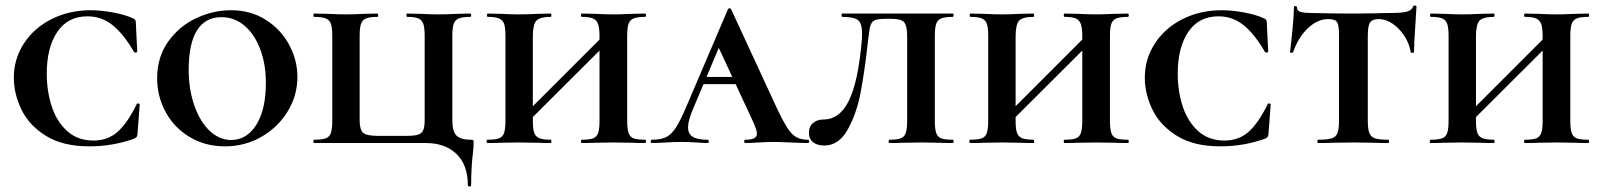

<svg xmlns="http://www.w3.org/2000/svg" viewBox="-20 -517 5792 694"><path d="M460 -451Q467 -448 469 -444.5Q471 -441 471 -434L476 -331Q476 -328 471 -327Q466 -326 464 -330Q426 -395 386.5 -426.5Q347 -458 296 -458Q225 -458 187 -401.5Q149 -345 149 -251Q149 -189 166.5 -134Q184 -79 222 -44Q260 -9 318 -9Q369 -9 404.5 -40Q440 -71 474 -140Q475 -144 480 -143Q485 -142 485 -139L477 -33Q476 -25 474 -22Q472 -19 463 -15Q386 12 303 12Q207 12 146 -26Q85 -64 57.5 -121Q30 -178 30 -236Q30 -304 66.5 -360Q103 -416 166.5 -448Q230 -480 308 -480Q345 -480 388.5 -472Q432 -464 460 -451Z M548 -234Q548 -310 587.5 -366Q627 -422 688.5 -451Q750 -480 815 -480Q886 -480 940.5 -445.5Q995 -411 1025 -355.5Q1055 -300 1055 -239Q1055 -172 1020 -114.5Q985 -57 925 -22.5Q865 12 793 12Q722 12 666 -21.5Q610 -55 579 -111.5Q548 -168 548 -234ZM941 -218Q941 -284 921 -338Q901 -392 864.5 -423.5Q828 -455 780 -455Q722 -455 692 -407Q662 -359 662 -265Q662 -194 682.5 -135.5Q703 -77 738 -44Q773 -11 816 -11Q872 -11 906.5 -66Q941 -121 941 -218Z M1519 0H1115Q1113 0 1113 -6Q1113 -12 1115 -12Q1144 -12 1157.5 -17Q1171 -22 1176 -36.5Q1181 -51 1181 -81V-387Q1181 -417 1176 -431Q1171 -445 1157 -450.5Q1143 -456 1115 -456Q1113 -456 1113 -462Q1113 -468 1115 -468L1165 -467Q1205 -465 1230 -465Q1255 -465 1297 -467L1345 -468Q1347 -468 1347 -462Q1347 -456 1345 -456Q1317 -456 1303.5 -450.5Q1290 -445 1285 -431Q1280 -417 1280 -387V-83Q1280 -48 1292.5 -37Q1305 -26 1345 -26H1451Q1479 -26 1492 -30.5Q1505 -35 1510 -47Q1515 -59 1515 -83V-387Q1515 -417 1510 -431Q1505 -445 1492 -450.5Q1479 -456 1451 -456Q1449 -456 1449 -462Q1449 -468 1451 -468L1499 -467Q1539 -465 1566 -465Q1590 -465 1632 -467L1680 -468Q1683 -468 1683 -462Q1683 -456 1680 -456Q1652 -456 1638.5 -450.5Q1625 -445 1620 -431Q1615 -417 1615 -387V-81Q1615 -41 1630.5 -26.5Q1646 -12 1680 -12Q1689 -12 1690.5 -10.5Q1692 -9 1692 0Q1692 16 1689 40Q1683 90 1683 152Q1683 157 1677 157Q1671 157 1671 152Q1671 79 1630 39.5Q1589 0 1519 0Z M2083 -456Q2080 -456 2080 -462Q2080 -468 2083 -468L2131 -467Q2171 -465 2198 -465Q2222 -465 2264 -467L2312 -468Q2315 -468 2315 -462Q2315 -456 2312 -456Q2284 -456 2270.5 -450.5Q2257 -445 2252 -431Q2247 -417 2247 -387V-81Q2247 -51 2252 -36.5Q2257 -22 2270 -17Q2283 -12 2312 -12Q2315 -12 2315 -6Q2315 0 2312 0Q2281 0 2264 -1L2198 -2L2131 -1Q2114 0 2083 0Q2080 0 2080 -6Q2080 -12 2083 -12Q2111 -12 2124 -17Q2137 -22 2142 -36.5Q2147 -51 2147 -81V-385Q2147 -415 2142 -429.5Q2137 -444 2124 -450Q2111 -456 2083 -456ZM1846 -73 2193 -420 2213 -400 1865 -53ZM1743 -456Q1740 -456 1740 -462Q1740 -468 1743 -468L1791 -467Q1831 -465 1856 -465Q1883 -465 1923 -467L1971 -468Q1973 -468 1973 -462Q1973 -456 1971 -456Q1931 -456 1918.5 -442Q1906 -428 1906 -385V-81Q1906 -51 1911 -37Q1916 -23 1929.5 -17.5Q1943 -12 1971 -12Q1973 -12 1973 -6Q1973 0 1971 0Q1940 0 1923 -1L1856 -2L1791 -1Q1773 0 1741 0Q1739 0 1739 -6Q1739 -12 1741 -12Q1770 -12 1783.5 -17Q1797 -22 1802 -36.5Q1807 -51 1807 -81V-387Q1807 -417 1802 -431Q1797 -445 1783.5 -450.5Q1770 -456 1743 -456Z M2523 -239H2706L2713 -213H2508ZM2900 0Q2879 0 2837 -2Q2793 -4 2775 -4Q2758 -4 2722 -2Q2688 0 2674 0Q2670 0 2670 -6Q2670 -12 2674 -12Q2697 -12 2706.5 -17.5Q2716 -23 2716 -34Q2716 -48 2699 -84L2572 -357L2616 -434L2485 -123Q2467 -81 2467 -57Q2467 -33 2484 -22.5Q2501 -12 2537 -12Q2542 -12 2542 -6Q2542 0 2537 0Q2523 0 2497 -2Q2469 -4 2445 -4Q2420 -4 2386 -2Q2356 0 2337 0Q2332 0 2332 -6Q2332 -12 2337 -12Q2368 -12 2387 -21Q2406 -30 2422.5 -55Q2439 -80 2461 -132L2611 -483Q2613 -487 2617 -487Q2621 -487 2623 -483L2783 -137Q2808 -83 2824.5 -57Q2841 -31 2858 -21.5Q2875 -12 2900 -12Q2905 -12 2905 -6Q2905 0 2900 0Z M3120 -389 3117 -365Q3105 -256 3090.5 -181Q3076 -106 3044 -48.5Q3012 9 2959 9Q2934 9 2919 -3Q2904 -15 2904 -37Q2904 -60 2919 -72.5Q2934 -85 2956 -85Q3015 -85 3048.5 -153.5Q3082 -222 3095 -370Q3096 -380 3096 -396Q3096 -433 3081 -444.5Q3066 -456 3024 -456Q3022 -456 3022 -462Q3022 -468 3024 -468H3424Q3427 -468 3427 -462Q3427 -456 3424 -456Q3396 -456 3382.5 -450.5Q3369 -445 3364 -431Q3359 -417 3359 -387V-81Q3359 -51 3364 -36.5Q3369 -22 3382 -17Q3395 -12 3424 -12Q3427 -12 3427 -6Q3427 0 3424 0Q3393 0 3376 -1L3310 -2L3242 -1Q3225 0 3195 0Q3192 0 3192 -6Q3192 -12 3195 -12Q3223 -12 3236 -17Q3249 -22 3254 -36.5Q3259 -51 3259 -81V-385Q3259 -424 3248 -436.5Q3237 -449 3202 -449H3186Q3157 -449 3145 -445Q3133 -441 3128 -429Q3123 -417 3120 -389Z M3828 -456Q3825 -456 3825 -462Q3825 -468 3828 -468L3876 -467Q3916 -465 3943 -465Q3967 -465 4009 -467L4057 -468Q4060 -468 4060 -462Q4060 -456 4057 -456Q4029 -456 4015.5 -450.5Q4002 -445 3997 -431Q3992 -417 3992 -387V-81Q3992 -51 3997 -36.5Q4002 -22 4015 -17Q4028 -12 4057 -12Q4060 -12 4060 -6Q4060 0 4057 0Q4026 0 4009 -1L3943 -2L3876 -1Q3859 0 3828 0Q3825 0 3825 -6Q3825 -12 3828 -12Q3856 -12 3869 -17Q3882 -22 3887 -36.5Q3892 -51 3892 -81V-385Q3892 -415 3887 -429.5Q3882 -444 3869 -450Q3856 -456 3828 -456ZM3591 -73 3938 -420 3958 -400 3610 -53ZM3488 -456Q3485 -456 3485 -462Q3485 -468 3488 -468L3536 -467Q3576 -465 3601 -465Q3628 -465 3668 -467L3716 -468Q3718 -468 3718 -462Q3718 -456 3716 -456Q3676 -456 3663.5 -442Q3651 -428 3651 -385V-81Q3651 -51 3656 -37Q3661 -23 3674.5 -17.5Q3688 -12 3716 -12Q3718 -12 3718 -6Q3718 0 3716 0Q3685 0 3668 -1L3601 -2L3536 -1Q3518 0 3486 0Q3484 0 3484 -6Q3484 -12 3486 -12Q3515 -12 3528.5 -17Q3542 -22 3547 -36.5Q3552 -51 3552 -81V-387Q3552 -417 3547 -431Q3542 -445 3528.5 -450.5Q3515 -456 3488 -456Z M4548 -451Q4555 -448 4557 -444.5Q4559 -441 4559 -434L4564 -331Q4564 -328 4559 -327Q4554 -326 4552 -330Q4514 -395 4474.5 -426.5Q4435 -458 4384 -458Q4313 -458 4275 -401.5Q4237 -345 4237 -251Q4237 -189 4254.5 -134Q4272 -79 4310 -44Q4348 -9 4406 -9Q4457 -9 4492.5 -40Q4528 -71 4562 -140Q4563 -144 4568 -143Q4573 -142 4573 -139L4565 -33Q4564 -25 4562 -22Q4560 -19 4551 -15Q4474 12 4391 12Q4295 12 4234 -26Q4173 -64 4145.5 -121Q4118 -178 4118 -236Q4118 -304 4154.5 -360Q4191 -416 4254.5 -448Q4318 -480 4396 -480Q4433 -480 4476.5 -472Q4520 -464 4548 -451Z M4654 -329Q4653 -326 4648 -326Q4643 -326 4643 -329Q4647 -361 4652 -412.5Q4657 -464 4657 -490Q4657 -495 4662.5 -495Q4668 -495 4668 -490Q4668 -477 4683 -473.5Q4698 -470 4721 -470Q4807 -468 4872 -468L4959 -469Q4976 -470 5005 -470Q5044 -470 5063.5 -474.5Q5083 -479 5088 -494Q5089 -497 5094.5 -497Q5100 -497 5100 -494L5097 -444Q5091 -356 5091 -329Q5091 -326 5085 -326Q5079 -326 5079 -329Q5074 -360 5056 -387.5Q5038 -415 5013.5 -431.5Q4989 -448 4964 -448Q4940 -448 4932 -435.5Q4924 -423 4924 -387V-81Q4924 -51 4929.5 -36.5Q4935 -22 4950 -17Q4965 -12 4998 -12Q5001 -12 5001 -6Q5001 0 4998 0Q4965 0 4946 -1L4871 -2L4798 -1Q4779 0 4744 0Q4742 0 4742 -6Q4742 -12 4744 -12Q4778 -12 4793.5 -17Q4809 -22 4814.5 -36.5Q4820 -51 4820 -81V-389Q4820 -426 4813 -437Q4806 -448 4781 -448Q4743 -448 4708.5 -416Q4674 -384 4654 -329Z M5492 -456Q5489 -456 5489 -462Q5489 -468 5492 -468L5540 -467Q5580 -465 5607 -465Q5631 -465 5673 -467L5721 -468Q5724 -468 5724 -462Q5724 -456 5721 -456Q5693 -456 5679.5 -450.5Q5666 -445 5661 -431Q5656 -417 5656 -387V-81Q5656 -51 5661 -36.5Q5666 -22 5679 -17Q5692 -12 5721 -12Q5724 -12 5724 -6Q5724 0 5721 0Q5690 0 5673 -1L5607 -2L5540 -1Q5523 0 5492 0Q5489 0 5489 -6Q5489 -12 5492 -12Q5520 -12 5533 -17Q5546 -22 5551 -36.5Q5556 -51 5556 -81V-385Q5556 -415 5551 -429.5Q5546 -444 5533 -450Q5520 -456 5492 -456ZM5255 -73 5602 -420 5622 -400 5274 -53ZM5152 -456Q5149 -456 5149 -462Q5149 -468 5152 -468L5200 -467Q5240 -465 5265 -465Q5292 -465 5332 -467L5380 -468Q5382 -468 5382 -462Q5382 -456 5380 -456Q5340 -456 5327.5 -442Q5315 -428 5315 -385V-81Q5315 -51 5320 -37Q5325 -23 5338.5 -17.5Q5352 -12 5380 -12Q5382 -12 5382 -6Q5382 0 5380 0Q5349 0 5332 -1L5265 -2L5200 -1Q5182 0 5150 0Q5148 0 5148 -6Q5148 -12 5150 -12Q5179 -12 5192.5 -17Q5206 -22 5211 -36.5Q5216 -51 5216 -81V-387Q5216 -417 5211 -431Q5206 -445 5192.5 -450.5Q5179 -456 5152 -456Z"/></svg>

Font: Cormorant SC
Style: Bold
Weight: 700
Designer: Christian Thalmann (Catharsis Fonts)
Foundry: Catharsis Fonts
Version: Version 4.000